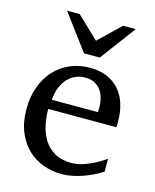

<svg xmlns="http://www.w3.org/2000/svg" viewBox="-111 -795 712 883"><g transform="rotate(15 245.0 -354.0)"><path d="M456.1 -49.8Q435.1 -36.6 412.4 -25.4Q389.6 -14.2 365.5 -5.9Q341.3 2.4 316.4 7.3Q291.5 12.2 266.1 12.2Q220.7 12.2 178.7 -3.2Q136.7 -18.6 104.7 -49.3Q72.8 -80.1 53.5 -126.7Q34.2 -173.3 34.2 -235.8Q34.2 -294.4 51.8 -342Q69.3 -389.6 100.6 -423.6Q131.8 -457.5 174.8 -475.8Q217.8 -494.1 269 -494.1Q315.4 -494.1 350.6 -478.8Q385.7 -463.4 409.2 -436.3Q432.6 -409.2 444.3 -371.3Q456.1 -333.5 456.1 -289.1V-275.9Q456.1 -268.1 455.1 -261.2H130.9Q130.9 -223.1 138.9 -185.1Q147 -147 166 -116.7Q185.1 -86.4 217.3 -67.6Q249.5 -48.8 297.9 -48.8Q319.3 -48.8 340.3 -54.4Q361.3 -60.1 381.6 -68.8Q401.9 -77.6 420.4 -88.6Q439 -99.6 456.1 -110.8ZM356 -328.1Q356 -353 350.1 -374.3Q344.2 -395.5 332.3 -411.1Q320.3 -426.8 302 -435.8Q283.7 -444.8 258.8 -444.8Q233.9 -444.8 212.4 -435.3Q190.9 -425.8 174.6 -407.7Q158.2 -389.6 148.2 -364Q138.2 -338.4 136.2 -306.2H356ZM298.8 -550.8H223.6L97.7 -720.2H157.7L261.7 -621.1L364.7 -720.2H424.8Z"/></g></svg>

Font: Charis SIL Afr
Style: Regular
Weight: 400
Foundry: SIL International
Version: Version 5.000